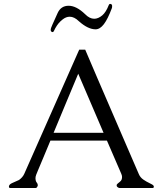

<svg xmlns="http://www.w3.org/2000/svg" viewBox="-20 -947 818 967"><path d="M244.6 -785.2Q235.8 -787.1 235.4 -794.9Q234.4 -802.7 244.1 -823.2L270 -880.9Q286.6 -918 325.7 -918Q364.7 -918 408.7 -875.5Q431.2 -852.5 454.6 -852.5Q474.6 -852.5 495.1 -869.6Q513.7 -885.3 527.8 -921.4Q530.3 -928.2 537.1 -927.2Q544.4 -925.3 544.7 -917.7Q544.9 -910.2 543.5 -906.2Q522.9 -851.1 503.2 -825.2Q483.4 -799.3 461.4 -799.3Q422.9 -799.3 377 -840.3Q354 -862.8 331.1 -862.8Q312.5 -862.8 294.9 -848.6L284.7 -839.8Q265.6 -821.8 251 -790Q248.5 -785.2 244.6 -785.2ZM501.5 -278.3 374 -575.7Q342.8 -501 311.8 -426.8Q280.8 -352.5 250 -278.3ZM748 0H583Q578.6 0 574 -3.2Q569.3 -6.3 568.4 -9Q567.4 -11.7 567.4 -14.6Q567.4 -17.6 572.5 -22.2Q577.6 -26.9 584 -31.7Q590.3 -36.6 592.5 -42.7Q594.7 -48.8 594.7 -55.7Q594.7 -63 590.8 -71.8L518.6 -238.8H233.9Q216.3 -196.8 199 -155Q181.6 -113.3 170.7 -87.6Q159.7 -62 159.2 -56.4Q158.7 -50.8 158.7 -46.6Q158.7 -42.5 160.2 -37.1Q161.6 -31.7 165 -27.6Q168.5 -23.4 169.4 -19.3Q170.4 -15.1 170.4 -13.7Q170.4 -12.2 169.4 -10.3Q166 0 158.7 0H32.7Q22.9 0 25.4 -10.3Q27.3 -19 42 -25.4Q56.6 -31.7 75.7 -40.5Q94.2 -53.7 102.1 -71.3L378.9 -696.8H409.2Q433.6 -639.2 469.5 -555.7Q505.4 -472.2 543.7 -383.8Q582 -295.4 617.9 -211.9Q653.8 -128.4 678.7 -71.3Q686 -53.2 702.4 -42.2Q718.8 -31.2 729.7 -26.4Q740.7 -21.5 746.6 -17.6Q752.4 -13.7 753.7 -11Q754.9 -8.3 754.9 -6.6Q754.9 -4.9 753.7 -2.4Q752.4 0 748 0Z"/></svg>

Font: Caudex
Style: Regular
Weight: 400
Version: Version 1.04